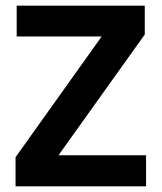

<svg xmlns="http://www.w3.org/2000/svg" viewBox="-20 -659 572 679"><path d="M496.5 -110V0H35V-103L339.5 -530H39V-639H492V-537L187 -110Z"/></svg>

Font: Anek Gurmukhi Medium SemiBold
Style: Regular
Weight: 600
Version: Version 1.003